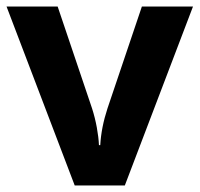

<svg xmlns="http://www.w3.org/2000/svg" viewBox="-20 -566 609 586"><path d="M208 0 0 -546H156L261 -235Q270 -207 275.5 -177Q281 -147 282 -123H286Q289 -177 308 -235L413 -546H569L361 0Z"/></svg>

Font: Noto Sans Sinhala UI
Style: Bold
Weight: 700
Designer: Jelle Bosma - Monotype Design Team
Foundry: Monotype Imaging Inc.
Version: Version 2.006; ttfautohint (v1.8.4.7-5d5b)